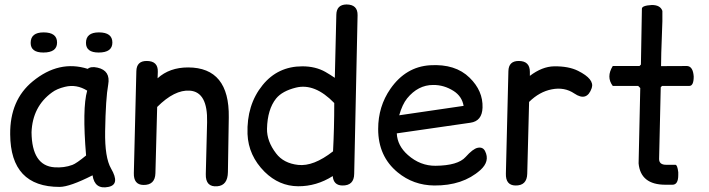

<svg xmlns="http://www.w3.org/2000/svg" viewBox="-20 -806 3162 856"><path d="M420.9 -661.6Q481 -661.6 481 -616.2Q481 -571.8 419.9 -571.8Q363.3 -571.8 363.3 -614.7Q363.3 -661.6 420.9 -661.6ZM174.3 -661.6Q234.4 -661.6 234.4 -616.2Q234.4 -571.8 173.3 -571.8Q116.7 -571.8 116.7 -614.7Q116.7 -661.6 174.3 -661.6ZM246.1 27.3Q26.9 27.8 25.4 -207Q23.9 -359.9 126 -443.4Q243.2 -539.6 371.1 -499Q385.3 -511.2 415 -504.4Q473.6 -491.2 462.4 -428.7Q451.2 -367.7 448.7 -220.7Q446.8 -103.5 475.1 -54.7Q516.6 16.6 463.4 27.3Q402.3 40 392.6 -24.4Q291.5 26.9 246.1 27.3ZM302.7 -70.8Q320.3 -77.1 363.8 -112.8Q346.2 -322.8 368.7 -401.9Q321.3 -431.6 269.5 -418.9Q233.4 -410.2 211.9 -394Q125 -331.1 120.6 -216.3Q122.1 -66.9 223.1 -60.1Q265.6 -57.1 302.7 -70.8Z M633.8 -534.2Q685.1 -534.2 683.6 -485.8Q683.1 -471.7 682.6 -457Q735.8 -505.4 818.8 -505.4Q1003.4 -504.9 1000 -282.7L996.1 -38.6Q995.1 20.5 949.2 24.4Q896 29.3 897.5 -29.8L903.3 -261.2Q906.7 -396 826.2 -401.9Q758.3 -406.7 680.7 -329.1L672.9 -33.7Q671.4 19.5 619.1 18.6Q575.2 17.6 576.7 -34.7L587.9 -488.8Q588.9 -534.2 633.8 -534.2Z M1524.4 -786.1Q1575.2 -786.1 1574.2 -737.8L1559.1 -31.2Q1558.6 22 1505.9 21Q1466.8 20 1463.4 -21Q1391.1 24.9 1309.1 24.4Q1224.6 23.9 1159.7 -40Q1087.4 -112.3 1083.5 -208.5Q1079.1 -338.4 1150.9 -426.8Q1218.8 -510.3 1328.1 -510.3Q1386.7 -510.3 1430.7 -485.4Q1453.6 -472.2 1472.7 -459L1479.5 -740.7Q1480.5 -785.2 1524.4 -786.1ZM1464.8 -131.3Q1470.2 -232.9 1470.2 -346.7Q1383.8 -436 1299.8 -415.5Q1238.3 -400.4 1210.9 -366.7Q1172.4 -318.4 1170.4 -231.9Q1169.4 -176.3 1210.9 -122.1Q1244.1 -78.1 1309.1 -70.8Q1377.4 -63 1464.8 -131.3Z M1749 -211.4Q1751.5 -156.2 1798.8 -114.7Q1853.5 -66.4 1921.9 -66.9Q2021.5 -67.9 2055.7 -106Q2088.4 -142.6 2109.4 -147Q2132.8 -151.9 2142.6 -132.3Q2165.5 -86.9 2121.1 -47.4Q2043 22 1916 21Q1822.8 20 1752.9 -37.6Q1666 -108.9 1666 -231Q1666 -331.5 1720.7 -410.2Q1789.1 -508.3 1897.5 -515.1Q2010.3 -522 2073.7 -459.5Q2133.8 -400.9 2131.3 -326.2Q2129.4 -266.1 2077.1 -258.8ZM1759.8 -292 2046.9 -334Q2039.6 -376.5 2002.4 -400.4Q1959.5 -427.7 1911.1 -427.2Q1843.8 -427.2 1794.9 -367.2Q1773.4 -340.3 1759.8 -292Z M2292.5 -534.2Q2342.3 -534.2 2342.3 -485.8Q2342.3 -477.1 2342.3 -467.8Q2397 -509.3 2450.2 -510.3Q2515.1 -511.2 2557.1 -490.2Q2631.3 -453.1 2618.2 -413.6Q2596.7 -351.1 2540.5 -389.2Q2496.6 -418.9 2439.9 -407.7Q2384.8 -397 2338.9 -351.6L2330.6 -31.2Q2329.1 22 2277.8 21Q2233.9 20 2235.4 -32.2L2246.6 -488.8Q2247.6 -534.2 2292.5 -534.2Z M2886.2 -783.7Q2924.3 -783.7 2933.1 -757.3V-711.4L2928.2 -570.8L2927.2 -511.2L3043.5 -511.7Q3069.8 -509.8 3072.8 -464.8Q3072.8 -422.4 3052.7 -422.9H2931.6L2925.8 -417L2918.5 -97.2Q2918.5 -71.3 2950.2 -71.3H2991.2Q3000 -71.3 3003.9 -38.1V-25.4Q3003.9 17.6 2978 17.6H2946.8Q2835.9 17.6 2827.1 -77.6L2834.5 -413.6L2825.2 -422.9H2711.9Q2681.6 -462.9 2711.9 -511.7H2831.1L2837.4 -518.1L2841.8 -767.1Q2841.8 -781.2 2886.2 -783.7Z"/></svg>

Font: Comic Relief LRS
Style: Regular
Weight: 400
Designer: Jeff Davis
Foundry: Loudifier
Version: Version 1.0